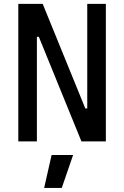

<svg xmlns="http://www.w3.org/2000/svg" viewBox="-20 -713 626 968"><path d="M390.6 0 175.8 -527.3H130.9V-693.4H195.3L410.2 -166H434.6V0ZM72.3 0V-693.4H166V0ZM419.9 0V-693.4H513.7V0ZM202.6 234.4 240.2 68.4H348.6L291.5 234.4Z"/></svg>

Font: Cascadia Mono
Style: Regular
Weight: 400
Monospace: yes
Designer: Aaron Bell
Foundry: Saja Typeworks
Version: Version 2102.003